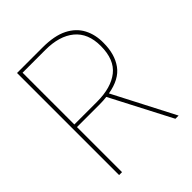

<svg xmlns="http://www.w3.org/2000/svg" viewBox="-197 -816 931 931"><g transform="rotate(-45 268.5 -350.0)"><path d="M77 0V-700H252Q333 -700 382.5 -675Q432 -650 455 -606Q478 -562 477 -506Q477 -429 441 -379Q405 -329 322 -315L485 0H463L301 -312Q278 -309 252 -309H97V0ZM97 -327H253Q349 -327 403 -369.5Q457 -412 457 -506Q457 -593 403 -637.5Q349 -682 253 -682H97Z"/></g></svg>

Font: DM Sans Thin
Style: Regular
Weight: 100
Designer: Colophon Foundry, Jonny Pinhorn
Foundry: Colophon Foundry
Version: Version 4.004; ttfautohint (v1.8.4.7-5d5b)